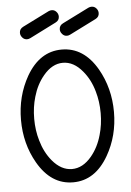

<svg xmlns="http://www.w3.org/2000/svg" viewBox="-53 -782 562 822"><g transform="rotate(-5 228.0 -371.0)"><path d="M399.9 -712.6Q399.9 -696 384 -688L270 -630.9Q262.9 -627.4 256.1 -627.4Q244.6 -627.4 236.2 -636.7Q227.8 -646 227.8 -657Q227.8 -674.1 244.1 -682.1L357.9 -739Q365 -742.2 371.8 -742.2Q383.5 -742.2 391.7 -733.2Q399.9 -724.1 399.9 -712.6ZM228.5 -712.6Q228.5 -696 212.4 -688L98.9 -630.9Q91.8 -627.4 85 -627.4Q73 -627.4 64.8 -636.7Q56.6 -646 56.6 -657Q56.6 -674.1 72.8 -682.1L186.8 -739Q193.8 -742.2 200.7 -742.2Q212.2 -742.2 220.3 -733.2Q228.5 -724.1 228.5 -712.6ZM428.2 -285.2Q428.2 -182.9 380.1 -99.4Q322.8 0 228.3 0Q133.5 0 76.4 -99.4Q28.6 -182.9 28.6 -285.2Q28.6 -387.5 76.4 -471.7Q133.5 -570.6 228.3 -570.6Q322.8 -570.6 380.1 -471.7Q428.2 -387.5 428.2 -285.2ZM371.1 -285.2Q371.1 -335.2 358.2 -379.2Q343.8 -430.7 312.7 -467.8Q274.9 -513.7 228.3 -513.7Q181.9 -513.7 144 -467.8Q113 -430.7 98.4 -379.2Q85.4 -335.2 85.4 -285.2Q85.4 -235.6 98.4 -191.7Q113 -139.9 144 -102.5Q181.9 -57.1 228.3 -57.1Q274.9 -57.1 312.7 -102.5Q343.8 -139.9 358.2 -191.7Q371.1 -235.6 371.1 -285.2Z"/></g></svg>

Font: EnergyBar
Style: Regular
Weight: 400
Italic angle: -10°
Version: 1.0 2000-03-28